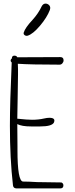

<svg xmlns="http://www.w3.org/2000/svg" viewBox="-20 -1046 416 1066"><path d="M160 -935Q120 -892 112 -866Q111 -865 111 -861Q111 -855 116.5 -851Q122 -847 128 -847Q133 -847 134 -848Q163 -857 202 -903Q241 -949 257 -991Q259 -999 259 -1001Q259 -1012 251 -1019Q243 -1026 233 -1026Q220 -1026 212 -1012Q193 -971 160 -935ZM76 -728Q72 -737 60 -737Q46 -737 46 -722Q46 -721 45 -721Q39 -716 39 -710Q39 -704 45 -699Q35 -476 35 -348Q35 -165 52 -17Q54 -1 70 0H313H315Q332 0 332 -17Q332 -28 321 -33Q199 -35 186 -35Q138 -38 108 -38Q77 -39 77 -213V-235Q76 -262 76 -357Q101 -344 152 -344H180H203Q267 -344 279 -365Q291 -392 254 -392Q241 -392 224 -388Q194 -381 158 -381Q132 -381 76 -387L78 -501Q80 -613 80 -632V-662Q79 -675 79 -692Q149 -687 311 -687Q320 -687 326.5 -694.5Q333 -702 333 -711Q333 -729 315 -729Q127 -729 76 -728Z"/></svg>

Font: Neythal
Style: Regular
Weight: 400
Designer: Tharique Azeez
Foundry: Tharique Azeez
Version: Version 0.44